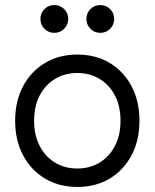

<svg xmlns="http://www.w3.org/2000/svg" viewBox="-20 -728 612 760"><path d="M286 12Q214 12 158.5 -21Q103 -54 71.5 -113Q40 -172 40 -250Q40 -328 71.5 -387Q103 -446 158.5 -479Q214 -512 286 -512Q359 -512 414 -479Q469 -446 500.5 -387Q532 -328 532 -250Q532 -172 500.5 -113Q469 -54 414 -21Q359 12 286 12ZM286 -61Q336 -61 374.5 -84.5Q413 -108 435 -150.5Q457 -193 457 -250Q457 -308 435 -350Q413 -392 374.5 -415.5Q336 -439 286 -439Q236 -439 197.5 -415.5Q159 -392 137 -350Q115 -308 115 -250Q115 -193 137 -150.5Q159 -108 197.5 -84.5Q236 -61 286 -61ZM377 -598Q354 -598 338 -614Q322 -630 322 -653Q322 -676 338 -692Q354 -708 377 -708Q400 -708 416 -692Q432 -676 432 -653Q432 -630 416 -614Q400 -598 377 -598ZM195 -598Q172 -598 156 -614Q140 -630 140 -653Q140 -676 156 -692Q172 -708 195 -708Q218 -708 234 -692Q250 -676 250 -653Q250 -630 234 -614Q218 -598 195 -598Z"/></svg>

Font: Fustat
Style: Regular
Weight: 400
Designer: Mohamed Gaber, Khaled Hosny, Laura Garcia Mut
Foundry: Kief Type Foundry, Alif Type Foundry, Hard Type Foundry
Version: Version 1.007